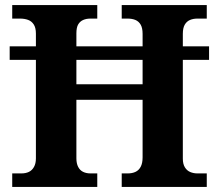

<svg xmlns="http://www.w3.org/2000/svg" viewBox="-20 -734 859 754"><path d="M28 0V-53H64Q81 -53 93.5 -59Q106 -65 113.5 -78.5Q121 -92 121 -112V-499H18V-552H121V-602Q121 -625 112.5 -638Q104 -651 90 -656Q76 -661 59 -661H28V-714H362V-661H335Q319 -661 306.5 -655.5Q294 -650 287 -638Q280 -626 280 -603V-552H540V-601Q540 -624 532.5 -637Q525 -650 512 -655.5Q499 -661 481 -661H458V-714H792V-661H755Q739 -661 726 -655.5Q713 -650 705.5 -637Q698 -624 698 -601V-552H801V-499H698V-111Q698 -90 706 -77Q714 -64 727 -58.5Q740 -53 755 -53H792V0H458V-53H482Q499 -53 512 -59Q525 -65 532.5 -79Q540 -93 540 -116V-342H280V-112Q280 -92 287 -78.5Q294 -65 306.5 -59Q319 -53 335 -53H362V0ZM280 -403H540V-499H280Z"/></svg>

Font: Noto Serif Hebrew
Style: Bold
Weight: 700
Version: Version 2.003